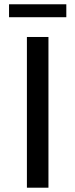

<svg xmlns="http://www.w3.org/2000/svg" viewBox="-20 -872 350 892"><path d="M22 -792V-852.1H288.1V-792ZM105 0V-700.2H205.1V0Z"/></svg>

Font: Montserrat Medium
Style: Regular
Weight: 500
Designer: Julieta Ulanovsky
Foundry: Julieta Ulanovsky
Version: Version 7.200